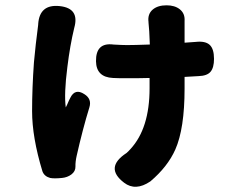

<svg xmlns="http://www.w3.org/2000/svg" viewBox="-20 -631 869 724"><path d="M448 58Q373 1 457 -54Q466 -62 472 -69Q544 -147 544 -298V-337Q515 -336 455 -336Q423 -336 406 -337Q343 -340 342 -400Q341 -472 408 -463Q442 -461 459 -461Q485 -461 542 -463Q544 -463 545 -463Q543 -521 540 -546Q540 -547 540 -548Q536 -578 556 -595Q575 -611 608 -611Q639 -611 658 -596Q678 -580 676 -552Q676 -551 676 -550V-470Q697 -472 718 -473Q754 -477 770.5 -462Q787 -447 787 -409Q787 -376 774 -360.5Q761 -345 729 -344Q708 -343 676 -341V-297Q676 -146 641 -67Q612 -2 547 53Q491 91 448 58ZM169 40Q147 34 140 15Q101 -113 101 -212Q101 -298 108 -396Q114 -462 124 -538Q124 -539 124 -540Q129 -616 205 -608Q281 -600 260 -526Q244 -460 234 -378Q221 -277 228 -226Q232 -233 240 -252Q243 -259 245 -262Q263 -299 298 -276Q327 -258 317 -226Q292 -145 269 -43Q264 -21 264.5 -3Q265 15 249 27Q234 38 214 40Q184 43 169 40Z"/></svg>

Font: GenSenRounded TW H
Style: Regular
Weight: 900
Version: Version 1.501;PS 1;hotconv 16.6.51;makeotf.lib2.5.65220